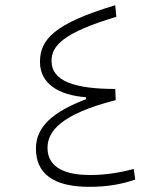

<svg xmlns="http://www.w3.org/2000/svg" viewBox="-20 -723 626 746"><path d="M326.7 2.9C400.4 2.9 454.1 -7.8 505.4 -25.4L499.5 -66.4C438 -50.3 384.8 -43 329.6 -43C248 -43 164.6 -64 164.6 -148.4C164.6 -211.4 214.4 -279.3 429.7 -334L427.7 -377.4C272 -377.4 180.2 -407.2 180.2 -485.8C180.2 -545.9 226.6 -596.2 432.1 -657.7L427.7 -702.6C190.9 -631.8 135.3 -569.3 135.3 -482.4C135.3 -397 209.5 -353 314 -345.2V-337.4C186.5 -289.1 119.6 -231 119.6 -146C119.6 -49.3 186 2.9 326.7 2.9Z"/></svg>

Font: Cascadia Code PL ExtraLight
Style: Regular
Weight: 200
Monospace: yes
Designer: Aaron Bell
Foundry: Saja Typeworks
Version: Version 2404.023